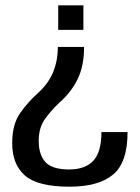

<svg xmlns="http://www.w3.org/2000/svg" viewBox="-20 -613 528 724"><path d="M297 -436H198Q198 -383.5 180 -340.2Q162 -297 121.5 -260.5Q86.5 -229.5 56.2 -187Q26 -144.5 26 -73Q26 7 74.2 49Q122.5 91 242 91Q351.5 91 406.2 45.5Q461 0 461 -115H362.5Q362.5 -40 332 -7Q301.5 26 240.5 26Q176.5 26 151.2 -2Q126 -30 126 -81.5Q126 -132 150 -165Q174 -198 204.5 -226.5Q247.5 -264 272.2 -313.5Q297 -363 297 -436ZM294.5 -500.5V-593H199.5V-500.5Z"/></svg>

Font: Anybody UltraCondensed Thin
Style: Regular
Weight: 400
Version: Version 1.111